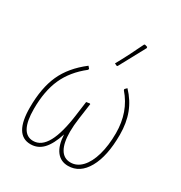

<svg xmlns="http://www.w3.org/2000/svg" viewBox="-163 -791 864 918"><g transform="rotate(30 269.0 -332.0)"><path d="M484 -242Q484 -124 446 -56.5Q408 11 343 11Q302 11 278.5 -20Q255 -51 252 -110Q232 -48 204 -18.5Q176 11 136 11Q46 11 46 -140Q46 -248 79 -321Q112 -394 189 -453L199 -441L197 -435Q128 -381 97 -312Q66 -243 66 -144Q66 -9 139 -9Q184 -9 213 -62Q242 -115 256 -223L266 -297L285 -300L288 -298L276 -212Q270 -170 270 -136Q270 -74 289 -41.5Q308 -9 345 -9Q380 -9 407 -37.5Q434 -66 449 -118.5Q464 -171 464 -239Q464 -356 394 -436L393 -442L404 -453Q445 -410 464.5 -358.5Q484 -307 484 -242ZM374 -675 387 -671 388 -665Q365 -622 310 -521L305 -520L293 -526Q327 -586 369 -674Z"/></g></svg>

Font: Luna Sans Thin
Style: Italic
Weight: 250
Italic angle: -7°
Designer: Juan Pablo del Peral
Foundry: Huerta Tipografica
Version: Version 2.001; ttfautohint (v1.5)